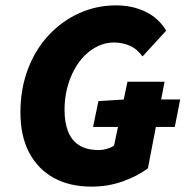

<svg xmlns="http://www.w3.org/2000/svg" viewBox="-20 -682 700 714"><path d="M320 12Q239 12 180 -20.5Q121 -53 88.5 -114.5Q56 -176 56 -264Q56 -351 83.5 -424Q111 -497 160 -550Q209 -603 273.5 -632.5Q338 -662 412 -662Q472 -662 521 -638.5Q570 -615 598 -568L510 -472Q489 -501 461.5 -512.5Q434 -524 404 -524Q374 -524 346.5 -511.5Q319 -499 296 -476.5Q273 -454 256 -422.5Q239 -391 229.5 -353.5Q220 -316 220 -274Q220 -227 233 -193.5Q246 -160 274 -142Q302 -124 348 -124Q362 -124 377.5 -128.5Q393 -133 404 -140L454 -378H592L530 -56Q493 -28 438 -8Q383 12 320 12ZM326 -210 346 -306 442 -312H650L630 -210Z"/></svg>

Font: Source Sans 3 ExtraLight Black
Style: Italic
Weight: 900
Italic angle: -11°
Version: Version 3.052;hotconv 1.1.0;makeotfexe 2.6.0